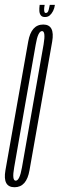

<svg xmlns="http://www.w3.org/2000/svg" viewBox="-47 -782 250 806"><path d="M14 4Q64.5 4 76.8 -67Q89 -138 124.5 -337Q159.5 -535 172 -607Q184.5 -679 134.5 -679Q84 -679 71.5 -607.8Q59 -536.5 23.5 -337Q-12 -138 -24.2 -67Q-36.5 4 14 4ZM19 -23.5Q2.5 -23.5 12.5 -79.2Q22.5 -135 57.5 -337Q93.5 -539 103 -595.2Q112.5 -651.5 129.5 -651.5Q145.5 -651.5 136 -595.5Q126.5 -539.5 90.5 -337Q55 -135 45.2 -79.2Q35.5 -23.5 19 -23.5ZM141.5 -710.5Q154 -710.5 162 -717.5Q170 -724.5 175.8 -735.8Q181.5 -747 183.5 -761.5H162Q159.5 -749 157.5 -741.2Q155.5 -733.5 152.5 -730.5Q149.5 -727.5 145 -727.5Q141.5 -727.5 140 -730.8Q138.5 -734 138.2 -741.2Q138 -748.5 140.5 -761.5H119.5Q117.5 -747 118.2 -735.8Q119 -724.5 124.5 -717.5Q130 -710.5 141.5 -710.5Z"/></svg>

Font: Anybody UltraCondensed ExtraLight
Style: Italic
Weight: 250
Width: 1
Italic angle: -10°
Version: Version 1.113;gftools[0.9.25]